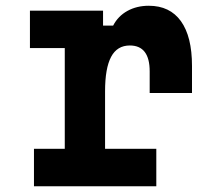

<svg xmlns="http://www.w3.org/2000/svg" viewBox="-20 -647 740 667"><path d="M84 -610H338V-558H373Q390 -591 422.5 -609Q455 -627 497 -627Q570 -627 608.5 -573.5Q647 -520 647 -418V-324H500V-399Q500 -489 431 -489Q387 -489 366 -449.5Q345 -410 345 -330V-130H523V0H98V-130H205V-480H84Z"/></svg>

Font: Martian Mono SemiExpanded SemiBold
Style: Regular
Weight: 600
Monospace: yes
Version: Version 0.930